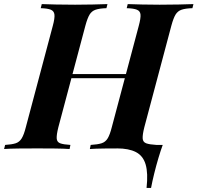

<svg xmlns="http://www.w3.org/2000/svg" viewBox="-61 -728 965 938"><path d="M655 190Q663 118 650.5 75.5Q638 33 603 15Q568 -3 511 -3L643 -106Q634 -70 635.5 -51.5Q637 -33 653.5 -26.5Q670 -20 703 -20H734Q724 7 713 44Q702 81 692.5 119.5Q683 158 677 190ZM239 -346 246 -366H599L591 -346ZM617 -602Q627 -639 625.5 -656.5Q624 -674 608 -680.5Q592 -687 558 -688L563 -708Q590 -707 633 -706Q676 -705 719 -705Q768 -705 812 -706Q856 -707 884 -708L879 -688Q845 -687 826 -680.5Q807 -674 796.5 -656.5Q786 -639 776 -602L644 -106Q635 -70 636 -52Q637 -34 653 -28Q669 -22 703 -20L699 0Q672 -2 628 -2.5Q584 -3 535 -3Q492 -3 448.5 -2.5Q405 -2 378 0L382 -20Q416 -22 435 -28Q454 -34 465 -52Q476 -70 485 -106ZM224 -106Q215 -70 216 -52Q217 -34 233 -28Q249 -22 283 -20L279 0Q251 -2 208.5 -2.5Q166 -3 122 -3Q72 -3 29 -2.5Q-14 -2 -41 0L-36 -20Q-3 -22 15.5 -28Q34 -34 45 -52Q56 -70 65 -106L197 -602Q207 -639 205 -656.5Q203 -674 187.5 -680.5Q172 -687 138 -688L143 -708Q168 -707 212 -706Q256 -705 306 -705Q350 -705 391.5 -706Q433 -707 464 -708L459 -688Q425 -687 406 -680.5Q387 -674 376.5 -656.5Q366 -639 356 -602Z"/></svg>

Font: Playfair Display
Style: Bold Italic
Weight: 700
Italic angle: -14°
Designer: Claus Eggers Sørensen
Foundry: Claus Eggers Sørensen
Version: Version 1.203